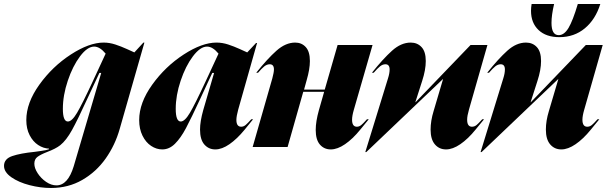

<svg xmlns="http://www.w3.org/2000/svg" viewBox="-122 -732 3021 956"><path d="M159 191Q216 191 245 96L382 -369H373L351 -322Q342 -304 333.5 -284.5Q325 -265 315 -245Q265 -136 236.5 -84.5Q208 -33 178 -9Q155 9 112 25Q79 38 64 49.5Q49 61 49 83Q49 105 65.5 130.5Q82 156 107.5 173.5Q133 191 159 191ZM51 24Q56 23 83 19.5Q110 16 122 11V8Q94 7 68 -10Q42 -27 25.5 -59Q9 -91 9 -134Q9 -220 74 -310.5Q139 -401 230.5 -460.5Q322 -520 394 -520Q423 -520 452 -510.5Q481 -501 509.5 -488Q538 -475 547 -471L592 -520H597L474 -90Q451 -9 404 57.5Q357 124 287.5 164Q218 204 132 204Q80 204 25.5 190Q-29 176 -65.5 150.5Q-102 125 -102 94Q-102 59 -61 45Q-20 31 51 24ZM216 -127Q236 -127 261.5 -170Q287 -213 340 -327L404 -465Q375 -500 347 -500Q313 -500 276.5 -451.5Q240 -403 215.5 -330Q191 -257 191 -190Q191 -127 216 -127Z M902 -327 966 -465Q937 -500 909 -500Q875 -500 838.5 -451.5Q802 -403 777.5 -330Q753 -257 753 -190Q753 -127 778 -127Q798 -127 823.5 -170Q849 -213 902 -327ZM956 -520Q985 -520 1014 -510.5Q1043 -501 1071.5 -488Q1100 -475 1109 -471L1153 -518H1158L1064 -186Q1055 -153 1055 -135Q1055 -101 1079 -101Q1091 -101 1101.5 -110Q1112 -119 1129 -138H1138Q1132 -130 1095 -85Q1058 -40 1020.5 -14Q983 12 950 12Q917 12 895.5 -12.5Q874 -37 874 -87Q874 -127 890 -184L944 -369H935L913 -322Q879 -248 876 -242Q830 -143 804 -94Q778 -45 749.5 -16.5Q721 12 686 12Q657 12 630.5 -5.5Q604 -23 587.5 -56.5Q571 -90 571 -134Q571 -220 636 -310.5Q701 -401 792.5 -460.5Q884 -520 956 -520Z M1242 -386Q1242 -412 1221 -412Q1207 -412 1194 -401.5Q1181 -391 1163 -370H1154Q1209 -439 1254.5 -479.5Q1300 -520 1348 -520Q1380 -520 1400.5 -497.5Q1421 -475 1421 -428Q1421 -388 1405 -333L1392 -286H1495L1559 -508H1733L1640 -186Q1631 -155 1631 -136Q1631 -101 1655 -101Q1667 -101 1677.5 -110Q1688 -119 1705 -138H1714Q1708 -131 1671 -85.5Q1634 -40 1596 -14Q1558 12 1525 12Q1492 12 1471 -12Q1450 -36 1450 -85Q1450 -127 1466 -184L1492 -275H1388L1310 0H1136L1234 -342Q1242 -372 1242 -386Z M1923 -520Q1956 -520 1977 -497.5Q1998 -475 1998 -428Q1998 -384 1980 -329L1946 -223H1947L2221 -508H2305L2213 -186Q2204 -155 2204 -136Q2204 -101 2228 -101Q2241 -101 2251.5 -110Q2262 -119 2279 -138H2288Q2282 -131 2245 -85.5Q2208 -40 2170 -14Q2132 12 2099 12Q2065 12 2043.5 -13Q2022 -38 2022 -87Q2022 -130 2037 -179L2084 -338H2083L1702 25H1697L1810 -342Q1818 -367 1818 -386Q1818 -412 1797 -412Q1783 -412 1770 -401.5Q1757 -391 1739 -370H1730Q1785 -439 1830 -479.5Q1875 -520 1923 -520Z M2497 -520Q2530 -520 2551 -497.5Q2572 -475 2572 -428Q2572 -384 2554 -329L2520 -223H2521L2795 -508H2879L2787 -186Q2778 -155 2778 -136Q2778 -101 2802 -101Q2815 -101 2825.5 -110Q2836 -119 2853 -138H2862Q2856 -131 2819 -85.5Q2782 -40 2744 -14Q2706 12 2673 12Q2639 12 2617.5 -13Q2596 -38 2596 -87Q2596 -130 2611 -179L2658 -338H2657L2276 25H2271L2384 -342Q2392 -367 2392 -386Q2392 -412 2371 -412Q2357 -412 2344 -401.5Q2331 -391 2313 -370H2304Q2359 -439 2404 -479.5Q2449 -520 2497 -520ZM2663 -547Q2597 -547 2559.5 -582.5Q2522 -618 2522 -678Q2522 -694 2525 -712H2637Q2624 -657 2624 -618Q2624 -557 2660 -557Q2687 -557 2708.5 -592.5Q2730 -628 2755 -712H2867Q2843 -635 2790 -591Q2737 -547 2663 -547Z"/></svg>

Font: Nyght Serif Dark Italic
Style: Regular
Weight: 800
Italic angle: -16°
Designer: Maksym Kobuzan
Version: Version 0.400